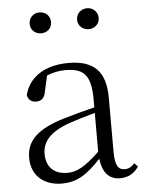

<svg xmlns="http://www.w3.org/2000/svg" viewBox="-55 -809 660 867"><g transform="rotate(-5 275.5 -375.5)"><path d="M156 -670C183 -670 205 -688 205 -717C205 -746 183 -765 156 -765C131 -765 108 -746 108 -717C108 -688 131 -670 156 -670ZM373 -670C397 -670 421 -688 421 -717C421 -746 397 -765 373 -765C346 -765 323 -746 323 -717C323 -688 346 -670 373 -670ZM455 13C490 13 519 -2 539 -33L524 -49C508 -32 496 -26 479 -26C450 -26 435 -45 435 -111V-354C435 -476 379 -526 267 -526C160 -526 88 -479 67 -398C71 -377 85 -365 107 -365C130 -365 145 -376 150 -407L166 -478C195 -490 223 -495 250 -495C330 -495 366 -466 366 -354V-316C321 -305 272 -292 228 -279C100 -241 53 -190 53 -114C53 -31 113 14 190 14C262 14 307 -18 368 -83C375 -23 402 13 455 13ZM366 -115C300 -52 262 -32 220 -32C162 -32 124 -64 124 -126C124 -179 156 -221 242 -253C279 -266 323 -279 366 -291Z"/></g></svg>

Font: Noto Serif CJK HK Light
Style: Regular
Weight: 300
Designer: Ryoko NISHIZUKA 西塚涼子 (kana & ideographs); Frank Grießhammer (Latin, Greek & Cyrillic); Wenlong ZHANG 张文龙 (bopomofo); San
Foundry: Adobe
Version: Version 2.001;hotconv 1.1.0;makeotfexe 2.6.0